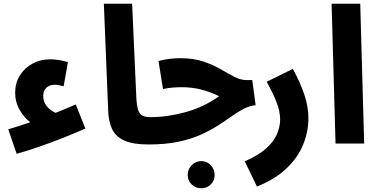

<svg xmlns="http://www.w3.org/2000/svg" viewBox="-20 -767 2022 1026"><path d="M69 55 24 -76Q82 -93 142 -114Q110 -137 85.5 -179Q61 -221 61 -271Q61 -323 86 -363.5Q111 -404 153.5 -427Q196 -450 248 -450Q294 -450 343 -435L320 -306Q305 -310 293 -312Q281 -314 272 -314Q245 -314 228 -298.5Q211 -283 211 -254Q211 -223 229.5 -200Q248 -177 277 -164Q330 -185 385 -209L436 -80Q384 -57 320 -31.5Q256 -6 191 16.5Q126 39 69 55Z M774 5Q694 5 647.5 -14.5Q601 -34 580.5 -74.5Q560 -115 558 -178L535 -747H686L708 -256Q710 -206 717.5 -181.5Q725 -157 741 -149Q757 -141 784 -141Q820 -141 837.5 -120.5Q855 -100 855 -70Q855 -36 834 -15.5Q813 5 774 5Z M1056 239Q1025 239 1004 218.5Q983 198 983 168Q983 138 1004 116Q1025 94 1056 94Q1086 94 1106.5 116Q1127 138 1127 168Q1127 198 1106.5 218.5Q1086 239 1056 239Z M774 5 784 -141Q875 -141 972.5 -168Q1070 -195 1151 -253Q1101 -277 1053 -289Q1005 -301 952 -301Q927 -301 902 -299Q877 -297 851 -291L827 -441Q883 -456 944 -456Q1013 -456 1065.5 -438.5Q1118 -421 1158.5 -397.5Q1199 -374 1232.5 -356.5Q1266 -339 1299 -339H1328L1346 -205Q1312 -201 1280.5 -184.5Q1249 -168 1215.5 -144Q1182 -120 1142 -94.5Q1102 -69 1050 -46Q998 -23 930.5 -9Q863 5 774 5Z M1353 230 1288 95Q1360 64 1401 27.5Q1442 -9 1459.5 -49Q1477 -89 1477 -129Q1477 -171 1457.5 -221.5Q1438 -272 1405 -330L1545 -399Q1585 -325 1606.5 -261Q1628 -197 1628 -136Q1628 -64 1600.5 4.5Q1573 73 1512.5 131.5Q1452 190 1353 230Z M1773 0 1752 -747H1905L1926 0Z"/></svg>

Font: Noto Sans Arabic Cond ExtBd
Style: Regular
Weight: 800
Width: 3
Designer: Monotype Design Team, Nadine Chahine, Nizar Qandah and Khaled Hosny
Foundry: Monotype Imaging Inc.
Version: Version 2.012; ttfautohint (v1.8.4.7-5d5b)